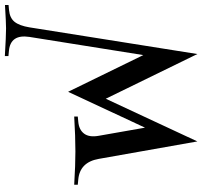

<svg xmlns="http://www.w3.org/2000/svg" viewBox="-77 -502 826 784"><g transform="rotate(90 336.0 -110.0)"><path d="M347.2 -128.9 521.5 -502.9 592.8 -100.1Q606.4 -22.9 677.2 -16.6L698.2 -14.6V0Q616.7 -4.9 563 -4.9Q501.5 -4.9 419.9 0V-14.6L440.9 -16.6Q474.1 -19.5 489.7 -40.5Q505.4 -61.5 498.5 -100.1L465.3 -289.1L318.8 24.9L168.9 -282.2L94.7 183.1Q83 260.3 151.9 266.6L172.9 268.6V283.2Q91.3 278.3 60.1 278.3Q37.6 278.3 -35.6 282.7V268.1L-14.6 266.1Q17.1 263.2 33 243.7Q48.8 224.1 55.7 182.6L164.6 -502.9Z"/></g></svg>

Font: Flanker
Style: Regular
Weight: 400
Designer: Flanker
Foundry: Flanker
Version: Version 2.027